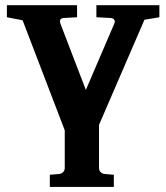

<svg xmlns="http://www.w3.org/2000/svg" viewBox="-20 -508 647 747"><path d="M542 -431.2 365.2 -22V146Q365.2 155.3 371.6 161.6Q377.9 168 387.2 168.9L422.9 171.9V219.2H173.8V171.9L210 168.9Q219.2 168 225.6 161.6Q231.9 155.3 231.9 146V-1L67.9 -429.2L6.8 -440.9V-487.8H279.8V-440.9L228 -438Q216.8 -437 214.4 -430.4Q211.9 -423.8 215.8 -414.1L314 -158.2L423.8 -414.1Q428.7 -423.8 425 -430.4Q421.4 -437 411.1 -438L355 -440.9V-487.8H600.1V-440.9Z"/></svg>

Font: Charis SIL CyrE
Style: Bold
Weight: 700
Foundry: SIL International
Version: Version 5.000